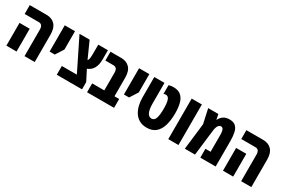

<svg xmlns="http://www.w3.org/2000/svg" viewBox="68 -1543 3629 2481"><g transform="rotate(30 1882.0 -302.5)"><path d="M328 0V-394Q328 -473 269 -473H57V-605H307Q388 -605 434 -556Q480 -507 480 -409V0ZM57 0V-340H209V0Z M579 -213V-605H732V-332L656 -213Z M809 0V-131H1033L799 -605H950L1059 -362Q1072 -377 1075.5 -404.5Q1079 -432 1079 -475V-605H1223V-466Q1223 -388 1194.5 -336Q1166 -284 1107 -262L1186 -108V0Z M1261 0V-132H1442V-393Q1442 -435 1426.5 -454Q1411 -473 1382 -473H1261V-605H1422Q1501 -605 1547.5 -556.5Q1594 -508 1594 -408V-132H1664V0Z M1688 -213V-605H1841V-332L1765 -213Z M2155 12Q2088 12 2042 -15Q1996 -42 1968 -87Q1940 -132 1927.5 -187.5Q1915 -243 1915 -299V-605H2067V-297Q2067 -211 2088 -166Q2109 -121 2151 -121Q2195 -121 2210.5 -172Q2226 -223 2226 -307Q2226 -403 2210 -442.5Q2194 -482 2161 -482Q2154 -482 2143.5 -480.5Q2133 -479 2127 -475V-605Q2156 -616 2196 -616Q2267 -616 2308 -582Q2349 -548 2366.5 -484.5Q2384 -421 2384 -334Q2384 -229 2361 -151.5Q2338 -74 2287.5 -31Q2237 12 2155 12Z M2473 0V-605H2625V0Z M3034 -617Q3095 -617 3126.5 -586.5Q3158 -556 3169 -502.5Q3180 -449 3180 -379V0H2951V-132H3028V-388Q3028 -427 3018.5 -455.5Q3009 -484 2981 -484Q2958 -484 2940.5 -459Q2923 -434 2916 -370L2872 0H2720L2766 -391L2719 -605H2871L2886 -529H2890Q2905 -564 2940 -590.5Q2975 -617 3034 -617Z M3560 0V-394Q3560 -473 3501 -473H3289V-605H3539Q3620 -605 3666 -556Q3712 -507 3712 -409V0ZM3289 0V-340H3441V0Z"/></g></svg>

Font: Noto Sans Hebrew ExtraCondensed ExtraBold
Style: Regular
Weight: 800
Width: 2
Designer: Monotype Design Team
Foundry: Monotype Imaging Inc.
Version: Version 2.004; ttfautohint (v1.8.4.7-5d5b)